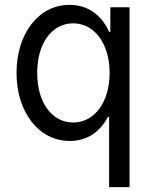

<svg xmlns="http://www.w3.org/2000/svg" viewBox="-20 -570 640 790"><path d="M434 -540V-439H429C397 -510 340 -550 266 -550C139 -550 48 -432 48 -270C48 -108 140 10 267 10C337 10 391 -26 424 -89H429V200H513V-540ZM281 -474C369 -474 431 -390 431 -270C431 -150 369 -66 281 -66C193 -66 133 -149 133 -270C133 -391 193 -474 281 -474Z"/></svg>

Font: CommitMonoNiceRocks
Style: Regular
Weight: 400
Monospace: yes
Designer: Eigil Nikolajsen
Foundry: Eigil Nikolajsen
Version: Version 1.143